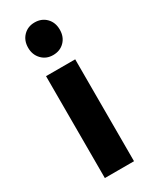

<svg xmlns="http://www.w3.org/2000/svg" viewBox="-201 -828 704 878"><g transform="rotate(-30 150.5 -388.5)"><path d="M74 -538H228V0H74ZM151 -605Q115 -605 91.5 -629.5Q68 -654 68 -691Q68 -729 91.5 -753Q115 -777 151 -777Q188 -777 211.5 -753Q235 -729 235 -691Q235 -653 211.5 -629Q188 -605 151 -605Z"/></g></svg>

Font: Argentum Sans SemiBold
Style: Regular
Weight: 600
Designer: Julieta Ulanovsky (Modified by Cristiano Sobral)
Foundry: Julieta Ulanovsky
Version: Version 5.001;November 22, 2018;FontCreator 11.5.0.2425 64-b